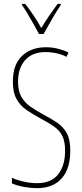

<svg xmlns="http://www.w3.org/2000/svg" viewBox="-20 -970 429 1000"><path d="M346 -185Q346 -91 301 -40.5Q256 10 172 10Q144 10 107.5 4Q71 -2 42 -15V-44Q68 -32 104 -24Q140 -16 172 -16Q247 -16 283 -62Q319 -108 319 -185Q319 -233 305 -261.5Q291 -290 262 -310.5Q233 -331 189 -354Q151 -375 118.5 -397Q86 -419 66.5 -453.5Q47 -488 47 -545Q47 -634 95 -679Q143 -724 219 -724Q253 -724 285 -715.5Q317 -707 337 -696L326 -674Q297 -689 268 -694Q239 -699 219 -699Q149 -699 111.5 -657.5Q74 -616 74 -545Q74 -496 91.5 -465.5Q109 -435 138 -415Q167 -395 201 -376Q247 -352 279 -330Q311 -308 328.5 -275Q346 -242 346 -185ZM183 -793Q170 -818 153.5 -847Q137 -876 121.5 -902Q106 -928 95 -943V-950H111Q131 -925 154 -891Q177 -857 195 -824Q215 -857 235 -886.5Q255 -916 280 -950H296V-943Q274 -911 250.5 -869.5Q227 -828 207 -793Z"/></svg>

Font: Noto Sans Gurmukhi ExtraCondensed Thin
Style: Regular
Weight: 100
Width: 2
Designer: Jelle Bosma - Monotype Design Team
Foundry: Monotype Imaging Inc.
Version: Version 2.004; ttfautohint (v1.8.4.7-5d5b)